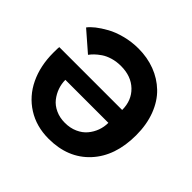

<svg xmlns="http://www.w3.org/2000/svg" viewBox="-168 -845 1029 1029"><g transform="rotate(45 346.0 -330.5)"><path d="M328.5 11Q235.5 11 165 -33.8Q94.5 -78.5 57.5 -156.2Q20.5 -234 20.5 -333Q20.5 -372.5 22 -377H498.5Q498.5 -449 451.8 -494.2Q405 -539.5 327.5 -539.5Q294 -539.5 264.5 -530.8Q235 -522 214.5 -507.8Q194 -493.5 181.8 -481.5Q169.5 -469.5 160 -456.5L49 -553Q61.5 -570 85.2 -588.8Q109 -607.5 143.8 -627Q178.5 -646.5 227.2 -659.2Q276 -672 327.5 -672Q395 -672 453 -650Q511 -628 554.5 -586.2Q598 -544.5 622.8 -479.8Q647.5 -415 647.5 -334Q647.5 -175.5 561 -82.2Q474.5 11 328.5 11ZM330 -111Q370 -111 402.2 -125.5Q434.5 -140 454.2 -163.8Q474 -187.5 484.5 -216.2Q495 -245 495 -276H169Q169 -246 179 -217.5Q189 -189 208 -164.8Q227 -140.5 258.8 -125.8Q290.5 -111 330 -111Z"/></g></svg>

Font: League Spartan
Style: Bold
Weight: 700
Foundry: The League of Moveable Type
Version: Version 2.002